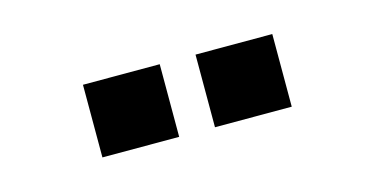

<svg xmlns="http://www.w3.org/2000/svg" viewBox="-31 -764 561 288"><g transform="rotate(-15 250.0 -620.5)"><path d="M103 -564V-676.8H222.2V-564ZM277.8 -564V-676.8H397V-564Z"/></g></svg>

Font: TASA Orbiter Display SemiBold
Style: Regular
Weight: 600
Designer: Weizhong Zhang
Version: Version 1.000;Glyphs 3.1.2 (3151)